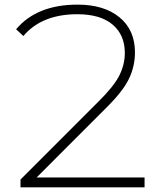

<svg xmlns="http://www.w3.org/2000/svg" viewBox="-20 -802 707 822"><path d="M598.9 0H67.8V-33.3L400 -365.6Q466.7 -431.1 490.6 -478.3Q514.4 -525.6 514.4 -575.6Q514.4 -652.2 462.2 -696.7Q410 -741.1 311.1 -741.1Q158.9 -741.1 80 -647.8L48.9 -676.7Q137.8 -782.2 312.2 -782.2Q425.6 -782.2 491.7 -727.8Q557.8 -673.3 557.8 -577.8Q557.8 -517.8 531.7 -463.9Q505.6 -410 432.2 -337.8L136.7 -42.2H598.9Z"/></svg>

Font: Paperlogy 2 ExtraLight
Style: Regular
Weight: 250
Designer: redesigned by Lee Juim, glyphs from Gmarket Sans & Montserrat
Foundry: PT&
Version: Version 1.001